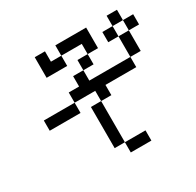

<svg xmlns="http://www.w3.org/2000/svg" viewBox="-190 -992 1379 1349"><g transform="rotate(-30 500.0 -317.5)"><path d="M750 -609.4V-692.4H833V-609.4ZM417 57.6V-276.4H500V57.6ZM250 -609.4V-776.4H333V-692.4H417V-609.4ZM83 -276.4V-359.4H333V-276.4ZM833 -609.4H917V-442.4H833ZM917 -609.4V-692.4H833V-776.4H917V-692.4H1000V-609.4ZM500 57.6H667V140.6H500ZM500 -276.4V-359.4H333V-442.4H417V-526.4H500V-442.4H833V-359.4H583V-276.4ZM417 -692.4V-776.4H667V-609.4H583V-526.4H500V-609.4H583V-692.4Z"/></g></svg>

Font: KH Dot kagurazaka 12
Style: Regular
Weight: 400
Designer: Original version for X68000 by Keitarou Hiraki (http://hp.vector.co.jp/authors/VA000874/) / TrueType conversion by Homem
Version: Version 1.00.20150527